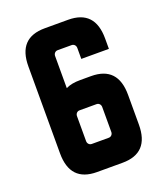

<svg xmlns="http://www.w3.org/2000/svg" viewBox="-126 -742 717 837"><g transform="rotate(-20 233.0 -323.5)"><path d="M248 -392C221 -392 199 -388 181 -379V-528C181 -539 189 -548 200 -548H265C276 -548 284 -539 284 -528V-477H412V-525C412 -613 371 -657 288 -657H180C97 -657 56 -613 56 -525V-122C56 -34 97 10 180 10H298C381 10 422 -34 422 -122V-260C422 -348 381 -392 298 -392ZM298 -133C298 -122 290 -113 279 -113H200C189 -113 181 -122 181 -133V-249C181 -260 189 -269 200 -269H279C290 -269 298 -260 298 -249Z"/></g></svg>

Font: sklik
Style: Regular
Weight: 400
Designer: Joe Prince
Foundry: Joe Prince
Version: Version 1.001